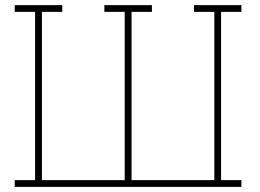

<svg xmlns="http://www.w3.org/2000/svg" viewBox="-20 -731 1017 751"><path d="M37.6 0V-26.4H117.2V-684.6H37.6V-710.9H223.6V-684.6H144V-26.4H467.8V-684.6H388.2V-710.9H574.2V-684.6H494.6V-26.4H818.4V-684.6H738.8V-710.9H924.3V-684.6H844.7V-26.4H924.3V0Z"/></svg>

Font: Roboto Slab Thin
Style: Regular
Weight: 100
Designer: Google
Version: Version 2.000; ttfautohint (v1.8.1.43-b0c9)